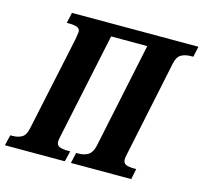

<svg xmlns="http://www.w3.org/2000/svg" viewBox="-123 -829 1001 944"><g transform="rotate(15 377.0 -357.0)"><path d="M-7 -54H3Q32 -54 51.5 -65.5Q71 -77 78 -112L180 -592Q186 -627 186 -631Q186 -648 171.5 -654Q157 -660 128 -660H118L130 -714H774L762 -660H751Q720 -660 700 -648Q680 -636 673 -600L571 -113Q567 -93 567 -86Q567 -67 581 -60.5Q595 -54 623 -54H634L623 0H316L328 -54H339Q369 -54 389 -66.5Q409 -79 417 -114L530 -652H346L232 -112Q228 -94 228 -86Q228 -67 243 -60.5Q258 -54 287 -54H298L285 0H-20Z"/></g></svg>

Font: Noto Serif CondExtraBold
Style: Italic
Weight: 800
Width: 3
Italic angle: -12°
Designer: Monotype Design Team
Foundry: Monotype Imaging Inc.
Version: Version 1.001